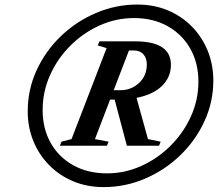

<svg xmlns="http://www.w3.org/2000/svg" viewBox="-20 -792 936 824"><path d="M424.5 11Q353.5 11 294 -14Q234.5 -39 190.8 -83.5Q147 -128 123 -187Q99 -246 99 -314.5Q99 -407.5 137 -490.2Q175 -573 241 -636.5Q307 -700 391.8 -736.2Q476.5 -772.5 569.5 -772.5Q641 -772.5 700.5 -747.5Q760 -722.5 803.8 -677.8Q847.5 -633 871.5 -573.8Q895.5 -514.5 895.5 -446.5Q895.5 -354 857.2 -271.2Q819 -188.5 753 -125Q687 -61.5 602.2 -25.2Q517.5 11 424.5 11ZM439 -48Q516 -48 586.5 -79.8Q657 -111.5 712.2 -166.8Q767.5 -222 799.5 -292.8Q831.5 -363.5 831.5 -441.5Q831.5 -521.5 796.8 -583Q762 -644.5 699.8 -679.5Q637.5 -714.5 555 -714.5Q478 -714.5 407.5 -682.8Q337 -651 281.8 -595.8Q226.5 -540.5 194.8 -469.5Q163 -398.5 163 -320Q163 -240 197.5 -178.8Q232 -117.5 294.2 -82.8Q356.5 -48 439 -48ZM237 -166.5 244 -184 287 -195 437.5 -585.5 399.5 -597 407 -614.5H560.5Q713.5 -614.5 713.5 -514Q713.5 -460.5 675.2 -423.2Q637 -386 566 -372L615 -195L669.5 -184L662.5 -166.5H524.5L472 -364.5H452.5L387.5 -195L446 -184L439 -166.5ZM468 -405H498.5Q543 -405 576.5 -435.8Q610 -466.5 610 -516Q610 -543 595.2 -559.2Q580.5 -575.5 554.5 -575.5H533.5Z"/></svg>

Font: Libre Caslon Text SemiBold Italic
Style: Regular
Weight: 600
Italic angle: -22.583°
Designer: Pablo Impallari, Rodrigo Fuenzalida, Katja Schimmel
Foundry: Pablo Impallari, Rodrigo Fuenzalida
Version: Version 2.000